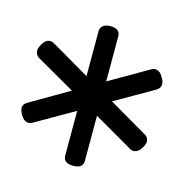

<svg xmlns="http://www.w3.org/2000/svg" viewBox="-69 -958 496 518"><g transform="rotate(15 179.0 -699.0)"><path d="M179 -504Q151 -504 151 -525V-650L43 -588Q34 -583 25.5 -586Q17 -589 10 -601Q-4 -625 15 -636L123 -699L15 -761Q7 -766 5 -775Q3 -784 10 -796Q17 -809 25.5 -812Q34 -815 43 -810L151 -747V-873Q151 -882 158 -888Q165 -894 179 -894Q206 -894 206 -873V-747L315 -810Q323 -815 332 -812Q341 -809 348 -796Q362 -773 343 -761L235 -699L343 -636Q351 -632 353.5 -623Q356 -614 348 -601Q341 -589 332 -586Q323 -583 315 -588L206 -651V-525Q206 -504 179 -504Z"/></g></svg>

Font: Playwrite GB S
Style: Regular
Weight: 400
Designer: Veronika Burian, José Scaglione
Foundry: TypeTogether
Version: Version 1.000